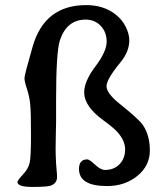

<svg xmlns="http://www.w3.org/2000/svg" viewBox="-20 -736 653 762"><path d="M404.8 2.4Q293.5 2.4 293.5 -65.4Q293.5 -103.5 326.7 -103.5Q334.5 -103.5 357.2 -82.5Q379.9 -61.5 396.5 -61.5Q432.6 -61.5 454.6 -84.5Q476.6 -107.4 476.6 -143.3Q476.6 -179.2 443.4 -214.8Q427.7 -231.4 390.6 -258.3Q314.5 -313.5 314 -368.7Q314 -413.1 358.6 -472.4Q403.3 -531.7 403.3 -570.3Q403.3 -608.9 379.6 -633.5Q356 -658.2 320.3 -658.2Q245.1 -658.2 217.8 -576.2Q202.6 -530.8 202.6 -339.4Q202.6 -295.4 202.6 -251.5L201.7 -208.5Q200.7 -166 200.7 -145Q200.7 -124 202.6 -86.4L204.1 -67.9Q206.5 -42.5 206.5 -34.2Q206.5 -8.8 182.1 0.5Q167.5 5.9 108.4 5.9Q49.3 5.9 49.3 -13.7Q49.3 -20 70.8 -43Q92.3 -65.9 97.7 -89.8Q103 -113.8 103 -202.1Q103 -290.5 99.9 -322.3Q96.7 -354 86.9 -383.3Q77.1 -412.6 77.1 -425.8Q77.1 -439 109.9 -552.2Q157.2 -715.8 322.3 -715.8Q392.1 -715.8 439.9 -677.7Q464.8 -658.2 479 -629.6Q493.2 -601.1 493.2 -576.2Q493.2 -530.8 457.5 -487.8Q402.8 -421.4 402.8 -393.8Q402.8 -366.2 453.6 -325.2Q530.8 -263.2 546.4 -240.7Q574.7 -199.7 574.7 -138.9Q574.7 -78.1 525.1 -37.8Q475.6 2.4 404.8 2.4Z"/></svg>

Font: Averia Serif Libre Light
Style: Regular
Weight: 300
Version: Version 1.002